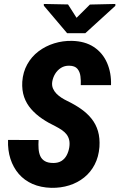

<svg xmlns="http://www.w3.org/2000/svg" viewBox="-20 -924 594 955"><path d="M324.7 -191.9Q327.6 -212.4 324 -228Q320.3 -243.7 311 -255.6Q301.8 -267.6 287.4 -277.3Q272.9 -287.1 255.9 -295.9Q220.7 -312.5 189.7 -333.5Q158.7 -354.5 135.3 -381.1Q111.8 -407.7 100.1 -441.2Q88.4 -474.6 90.8 -517.6Q94.2 -565.4 115.5 -603.8Q136.7 -642.1 171.4 -668.5Q206.1 -694.8 249.3 -708.3Q292.5 -721.7 337.9 -720.7Q402.8 -719.2 446.8 -690.2Q490.7 -661.1 512.5 -611.3Q534.2 -561.5 532.2 -500.5H381.8Q382.8 -522.5 380.1 -544.7Q377.4 -566.9 365 -581.8Q352.5 -596.7 324.7 -597.2Q301.3 -597.7 283.4 -586.4Q265.6 -575.2 254.4 -556.9Q243.2 -538.6 239.7 -516.6Q237.3 -498.5 243.4 -484.1Q249.5 -469.7 260.7 -458.3Q272 -446.8 286.1 -437.7Q300.3 -428.7 314.5 -421.9Q352.1 -403.8 382.8 -382.3Q413.6 -360.8 435.3 -333.7Q457 -306.6 467.3 -272Q477.5 -237.3 474.6 -192.9Q470.7 -143.6 450.9 -105.5Q431.2 -67.4 398.7 -41.3Q366.2 -15.1 324.5 -2Q282.7 11.2 234.9 10.3Q182.6 8.8 141.8 -9Q101.1 -26.9 73.5 -58.8Q45.9 -90.8 32 -133.8Q18.1 -176.8 20 -228L171.9 -227.5Q170.4 -205.1 171.9 -184.3Q173.3 -163.6 180.4 -147.7Q187.5 -131.8 203.1 -122.6Q218.8 -113.3 245.6 -113.3Q269.5 -113.3 285.9 -123.5Q302.2 -133.8 311.8 -151.9Q321.3 -169.9 324.7 -191.9ZM318.4 -901.9 360.8 -835.4 427.2 -901.4 553.7 -904.3V-895L404.3 -758.8H314L198.2 -895.5L197.8 -904.3Z"/></svg>

Font: Roboto Condensed ExtraBold
Style: Italic
Weight: 800
Italic angle: -12°
Designer: Christian Robertson
Foundry: Google
Version: Version 3.008; 2023